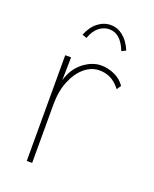

<svg xmlns="http://www.w3.org/2000/svg" viewBox="-121 -696 618 768"><g transform="rotate(20 187.5 -312.0)"><path d="M87 1V-449H112L110 -351Q125 -403 162 -431.5Q199 -460 237 -460Q266 -460 294 -447.5Q322 -435 339 -410L327 -392Q305 -419 283.5 -429Q262 -439 238 -439Q203 -439 174 -414.5Q145 -390 127.5 -347Q110 -304 110 -248V1ZM143 -543 124 -550Q139 -587 164 -606Q189 -625 218 -625Q247 -625 271 -605.5Q295 -586 310 -550L292 -541Q267 -607 218 -607Q195 -607 175 -591.5Q155 -576 143 -543Z"/></g></svg>

Font: Inconsolata Condensed ExtraLight
Style: Regular
Weight: 200
Width: 3
Monospace: yes
Designer: Raph Levien, Cyreal, Brenton Simpson
Foundry: Raph Levien, Cyreal, Google
Version: Version 3.100; ttfautohint (v1.8.4.7-5d5b)